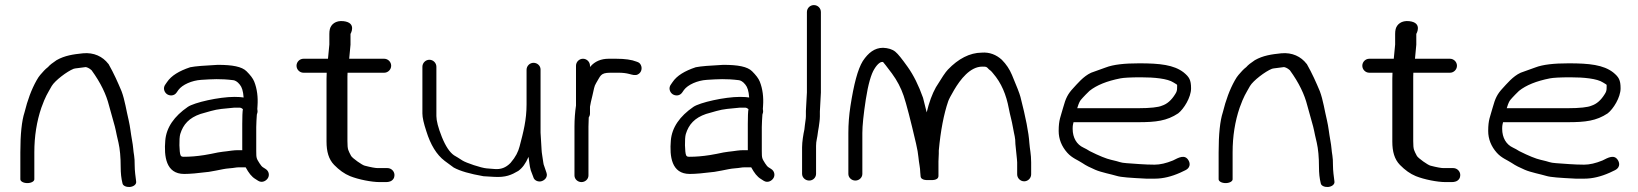

<svg xmlns="http://www.w3.org/2000/svg" viewBox="-20 -714 6441 755"><path d="M87.5 6C102.5 6 115 -0.8 115 -9V-115C115 -178.1 124.3 -236.7 142.7 -290.6C159.6 -337.3 165.7 -344 183.4 -375.8C195.7 -396.7 243.2 -433.2 269.8 -443.6C276.3 -445.8 294 -446.5 316.8 -450.2C320.7 -449.8 330 -447.1 340.1 -437.8C376.3 -388.1 397.9 -342 408.5 -299.7C412.9 -282.8 418.1 -264 424.2 -243.3C438.2 -195.4 433 -206.1 445.9 -153C451.6 -128.1 454.6 -96.1 454.6 -57C454.6 -33.1 456.7 -12.9 461.6 6.7C463 16.7 477 22.1 490 21.3C504 20.3 517.8 11.7 515.3 -1.2C513 -18.7 509.6 -42.4 509.6 -64.2C509.6 -80.3 509 -92.6 507.4 -102C503.8 -121.7 504.1 -137.4 499.2 -162.5C494 -190.4 492.4 -213.7 485.8 -241.9C477.1 -277.2 471.1 -320.5 457.9 -355.5C443.3 -390.1 428.5 -424.1 406.4 -463L406.2 -462.6L405.9 -463C384 -491.6 349.1 -508.6 306.1 -504.4C267.7 -500.4 234.9 -495.8 202.4 -477.4C185.7 -466.3 175.7 -458.3 168.8 -450.3C163 -445.8 157.7 -441.1 153 -436C142.7 -424 134.1 -417 123.6 -397.6C103.6 -362 88.4 -320.7 76.5 -272.4C65.5 -239 60 -186.1 60 -115V-9C60 -0.8 72.5 6 87.5 6Z M801.1 -38.2 801.8 -38.3 830.2 -43.4C851.4 -47.4 863.3 -50.7 881.9 -52.1C902.3 -53.5 907.2 -56 919.1 -56H946C958 -34.2 969.2 -18.9 984.7 -9.8L995.5 -2.9C1011.3 6.7 1027.6 -3.3 1033.9 -14.4C1040.2 -25.5 1037.8 -41.6 1023.6 -50.1L1012.5 -57.2L1012.3 -57.4C1011 -58.1 1006.3 -62.6 1000.7 -71.6C988.8 -90.8 987.6 -91 987.6 -120.5V-214.5C987.6 -228.6 989.2 -250.6 990 -263.2C990.3 -267.2 994.9 -271.8 991.8 -285.5C992.2 -288.9 992.5 -292.7 992.6 -298C995 -332.1 991 -364.8 979.7 -393.1C974.6 -405.9 964.3 -418.9 949.4 -433.8C931.1 -452.1 893.9 -459 837.1 -459H836.4L835.8 -459C784.5 -456.4 746.8 -453.5 728.7 -449.7L728 -449.6L727.4 -449.4C684.5 -435.1 653.6 -416.4 637 -391.6L630.2 -381.8C619.7 -367.9 626 -351.4 636.3 -344C646.6 -336.6 664.7 -335.6 674.7 -350.4L681.5 -360.2C697.1 -381.1 734.3 -397.6 771.1 -400C814.9 -402.7 846.2 -405 897.6 -398.7C903.3 -398 913.3 -393.8 922.7 -381.6L923 -381L923.5 -380.5C930.8 -371.7 936.1 -357 938 -330.6C930.3 -332 918.5 -333 901.8 -333C841.3 -333 743.7 -310.9 718.6 -293.7C665 -256.9 634.1 -212.7 629.9 -161.5C624.7 -99.8 632 -30 704.3 -30C727.3 -30 757.7 -32.8 801.1 -38.2ZM932.6 -133C932.6 -129.6 932.6 -127.8 932.7 -123.5H920.3C909.1 -123.5 899.1 -123.1 890.4 -121.7C861.8 -117.1 853.5 -118.8 810.1 -109L783.4 -104.2C753.8 -99.6 728.5 -97.5 702.3 -97.5C694.4 -97.5 692 -99.5 690 -103.6C685 -113.6 683.5 -169.3 688.8 -186.9C700.4 -225 723.9 -250.7 768.4 -265.9C779.1 -269 792.6 -272.8 808.8 -277.4C837 -285.6 863.2 -287 899.4 -290.5H924.1C925.6 -290.5 929 -289.8 935.1 -284.8C933.4 -274.2 932.6 -255.1 932.6 -227Z M1503.7 -53H1465.2C1456.7 -53 1439 -56 1414.2 -62.5C1404.5 -64.4 1364.8 -92.4 1360.4 -101.3C1349.7 -122.8 1346.2 -123.7 1346.2 -159.4V-412.5C1346.2 -418.8 1346.4 -424 1346.7 -428H1490.7C1505.7 -428 1518.2 -440.5 1518.2 -455.5C1518.2 -470.5 1505.7 -483 1490.7 -483H1353.1L1358.3 -538.1V-580.5C1358.3 -580.5 1384.5 -624.9 1330.4 -630.8C1299.6 -634.2 1281.7 -617.9 1277.1 -599.5C1275.7 -593.8 1275.1 -587.5 1275.1 -580.5V-538.9L1269.7 -483H1173.5C1158.5 -483 1146 -470.5 1146 -455.5C1146 -440.5 1158.5 -428 1173.5 -428H1264.7L1264 -404.1V-157.2C1264 -118.3 1272.3 -87.7 1294 -65.5C1313.7 -45.4 1334 -30.6 1356.5 -21.4C1389.9 -7.9 1442.2 2 1472.4 2H1498.4C1508.5 2 1520.3 -0.5 1527.1 -10.8C1529.9 -15.2 1531.2 -20.4 1531.2 -25.5C1531.2 -40.5 1518.7 -53 1503.7 -53Z M2050.6 -439.5V-303.5C2050.6 -242.3 2038.2 -195.2 2023.2 -138.3C2017.7 -117.3 2008.2 -97.4 1987.6 -73.4C1968.9 -54.3 1949.4 -47.3 1924.6 -49.4C1912.7 -50.4 1902.5 -51.3 1893.7 -51.9C1871.9 -53.6 1812.4 -73.8 1798.7 -82.7C1785 -91.6 1774.2 -98.3 1765.2 -103.4C1748.2 -115.3 1732.3 -138.8 1717.6 -175.2C1702.9 -211.9 1696 -239.8 1696 -257.5V-451.5C1696 -466.5 1683.5 -479 1668.5 -479C1653.5 -479 1641 -466.5 1641 -451.5V-267.7C1641 -251.4 1646.4 -228.5 1656.5 -197.9C1672.9 -145.1 1696.6 -105.6 1728.7 -81.3C1735.4 -76.2 1746.9 -67.5 1764.1 -55.2C1789.7 -41.1 1828.3 -30.3 1880.3 -21.2L1881.7 -21L1883 -20.9C1893.9 -20.3 1906.8 -19.5 1921.8 -18.6C1968.9 -15.6 1991.5 -26.3 2018.2 -42C2034.8 -54.1 2046.6 -70.7 2058.4 -97.2C2061.4 -79.5 2061.7 -63.2 2067 -44.8L2067.1 -44.3L2077 -18.2C2080.2 -4.2 2095.7 1.6 2107.4 -0.9C2120 -3.6 2135.3 -16.4 2129 -34.6L2119.8 -61.6L2119.6 -62.1C2118.2 -65.2 2117.1 -69.3 2116.5 -74.4C2115.1 -86.8 2109.6 -114.9 2109.6 -125.8V-126.1L2105.6 -192.6V-440.9C2105.6 -455.2 2093.1 -467 2078.1 -467C2063 -467 2050.6 -454.5 2050.6 -439.5Z M2245 -298.9C2241.2 -273.7 2239 -244.4 2239 -216.6V-24.1C2239 -9.8 2251.5 2 2266.5 2C2281.5 2 2294 -9.8 2294 -24V-215.8C2294 -227.6 2294.3 -238.7 2295 -249.2L2295 -249.5V-251.8C2297.2 -254.8 2300 -261.5 2300 -266.9V-294.4C2301.6 -304.3 2304.8 -319.7 2309.7 -338.8C2315.8 -363.2 2315.9 -374.3 2324.2 -387.4C2341.4 -414.5 2339.8 -428 2379.5 -428H2414C2428.7 -428 2442.1 -426.4 2454.3 -423.2C2467.6 -419.7 2477.8 -416.2 2488.1 -421.3C2503 -428.8 2506.1 -446.2 2500 -458.3C2496.9 -464.4 2493.5 -468.5 2482.8 -471.7C2464.4 -479.2 2437.1 -483 2402.7 -483H2373.5C2343.8 -483 2318.9 -472.8 2301.4 -452C2300.8 -451.3 2300.6 -451.1 2300 -450.3V-455.5C2300 -470.5 2287.5 -483 2272.5 -483C2257.5 -483 2245 -470.5 2245 -455.5Z M2789.1 -38.2 2789.8 -38.3 2818.2 -43.4C2839.4 -47.4 2851.3 -50.7 2869.9 -52.1C2890.3 -53.5 2895.2 -56 2907.1 -56H2934C2946 -34.2 2957.2 -18.9 2972.7 -9.8L2983.5 -2.9C2999.3 6.7 3015.6 -3.3 3021.9 -14.4C3028.2 -25.5 3025.8 -41.6 3011.6 -50.1L3000.5 -57.2L3000.3 -57.4C2999 -58.1 2994.3 -62.6 2988.7 -71.6C2976.8 -90.8 2975.6 -91 2975.6 -120.5V-214.5C2975.6 -228.6 2977.2 -250.6 2978 -263.2C2978.3 -267.2 2982.9 -271.8 2979.8 -285.5C2980.2 -288.9 2980.5 -292.7 2980.6 -298C2983 -332.1 2979 -364.8 2967.7 -393.1C2962.6 -405.9 2952.3 -418.9 2937.4 -433.8C2919.1 -452.1 2881.9 -459 2825.1 -459H2824.4L2823.8 -459C2772.5 -456.4 2734.8 -453.5 2716.7 -449.7L2716 -449.6L2715.4 -449.4C2672.5 -435.1 2641.6 -416.4 2625 -391.6L2618.2 -381.8C2607.7 -367.9 2614 -351.4 2624.3 -344C2634.6 -336.6 2652.7 -335.6 2662.7 -350.4L2669.5 -360.2C2685.1 -381.1 2722.3 -397.6 2759.1 -400C2802.9 -402.7 2834.2 -405 2885.6 -398.7C2891.3 -398 2901.3 -393.8 2910.7 -381.6L2911 -381L2911.5 -380.5C2918.8 -371.7 2924.1 -357 2926 -330.6C2918.3 -332 2906.5 -333 2889.8 -333C2829.3 -333 2731.7 -310.9 2706.6 -293.7C2653 -256.9 2622.1 -212.7 2617.9 -161.5C2612.7 -99.8 2620 -30 2692.3 -30C2715.3 -30 2745.7 -32.8 2789.1 -38.2ZM2920.6 -133C2920.6 -129.6 2920.6 -127.8 2920.7 -123.5H2908.3C2897.1 -123.5 2887.1 -123.1 2878.4 -121.7C2849.8 -117.1 2841.5 -118.8 2798.1 -109L2771.4 -104.2C2741.8 -99.6 2716.5 -97.5 2690.3 -97.5C2682.4 -97.5 2680 -99.5 2678 -103.6C2673 -113.6 2671.5 -169.3 2676.8 -186.9C2688.4 -225 2711.9 -250.7 2756.4 -265.9C2767.1 -269 2780.6 -272.8 2796.8 -277.4C2825 -285.6 2851.2 -287 2887.4 -290.5H2912.1C2913.6 -290.5 2917 -289.8 2923.1 -284.8C2921.4 -274.2 2920.6 -255.1 2920.6 -227Z M3189 -30.5V-140.3C3189 -161.2 3193.5 -167.3 3196.9 -198.5L3199.9 -215.9L3199.9 -216.2C3201.1 -227.8 3204 -241.1 3204 -256V-275.9L3208 -350.1V-666.5C3208 -682.1 3195.5 -694 3180.5 -694C3165.5 -694 3153 -682.1 3153 -666.5V-350.7L3149 -277.5V-257C3149 -246.1 3146.4 -235.6 3145.1 -222.5L3143.1 -204.9C3139.1 -187.1 3134 -156.3 3134 -134.6V-30.5C3134 -15.5 3147.1 -4 3162 -4C3177.8 -4 3189 -16.6 3189 -30.5Z M3671.5 -107.8 3671.6 -108.2V-122.1C3678.7 -199.9 3691.3 -265.6 3708.8 -316.3C3711.2 -323.3 3719.1 -338.7 3732 -360.5C3756.1 -401.2 3794.5 -452 3842.5 -452C3858.8 -452 3858.9 -452 3867.9 -442.2L3869 -441L3870.5 -440C3874.8 -437.1 3879.4 -432.9 3883.8 -427.1L3884.1 -426.7L3884.4 -426.3C3918.1 -387.6 3936.8 -341.4 3947 -287.2C3952.3 -258.9 3958.2 -242.3 3963.4 -211.9C3968.8 -180.5 3972.8 -174 3972.8 -148.5V-147.9L3978.9 -88.1C3979.5 -82.8 3979.8 -78.9 3979.8 -75.5V-28.5C3979.8 -13.5 3992.3 -1 4007.3 -1C4022.3 -1 4034.8 -13.5 4034.8 -28.5V-75.5C4034.8 -108.2 4029.4 -128.2 4027.8 -151.3C4025.2 -192.3 4013.4 -252.6 3992.7 -332.9C3989.1 -346.8 3978.1 -374.7 3959.3 -419.4C3949.7 -442.1 3937.2 -461 3919.4 -479C3898.1 -498.5 3871.3 -509.6 3840.2 -507C3793.3 -506.6 3748.2 -482.9 3707.5 -440.4C3697.6 -430.1 3683.1 -408.1 3660.2 -370.7C3645.3 -343.9 3633.7 -312.2 3624 -272.1C3618.3 -295.3 3611.9 -321.6 3609.7 -329.2L3609.6 -329.5L3609.5 -329.8C3592.4 -378.1 3572.4 -418.4 3549.3 -450.8C3526.7 -482.4 3511.9 -501.4 3500.7 -510.6C3488.7 -520.5 3471.8 -525.2 3452.8 -526L3452.4 -526H3452C3419.4 -526 3394.5 -506.5 3373.1 -474.4L3372.9 -474.1L3372.7 -473.8C3352.9 -441.6 3337.5 -383 3324.1 -296.3C3318.7 -261.2 3316 -226.3 3316 -191.5V-30.1C3316 -15.8 3328.5 -4 3343.5 -4C3358.5 -4 3371 -15.8 3371 -30V-190.8C3371 -219.4 3375.5 -263.9 3384.7 -323.6C3393.9 -383 3405.8 -423.1 3418.1 -442.5C3432.1 -465.9 3444.4 -470.8 3449 -470.5C3452.2 -470.4 3452.7 -469.8 3452.8 -469.7C3454.6 -467.9 3467.6 -451.7 3487.4 -425C3507.5 -397.7 3522.8 -368.6 3533.4 -337.4C3544 -306 3560.4 -243 3582.2 -149.3C3587.2 -127.6 3590.3 -109.7 3591.5 -96C3593.6 -73 3598.6 -53.8 3598.6 -37.5V-36.7L3598.7 -36C3599.5 -31.1 3599.9 -26.6 3599.9 -22.5C3599.9 -2.9 3629.2 -6 3635.1 -6C3640.9 -6 3670.3 -2.9 3670.3 -22.5V-79.5C3670.3 -86.5 3670.7 -96 3671.5 -107.8Z M4227.2 -317C4229.6 -321.1 4241.9 -335.2 4264.2 -356.7C4292.2 -379 4332 -395.3 4386 -405.9C4397.8 -408.3 4425.6 -410 4466.4 -410C4518.7 -410 4571.3 -405.1 4594.5 -389.7C4612 -377.7 4608.6 -386.7 4608.6 -366C4608.6 -358.6 4606.6 -352 4601.7 -344.6C4586.2 -319 4568.5 -304.7 4549.3 -298.5L4548.5 -298.2L4547.8 -297.9C4535.4 -292.5 4504.2 -288.5 4455.6 -288.5L4215.9 -288.5C4218.9 -298.4 4222.5 -308.9 4227.2 -317ZM4455.6 -233.5C4525.5 -233.5 4568.3 -238.6 4612.9 -268.2C4634.8 -285.2 4663.6 -330.9 4663.6 -366.5C4663.6 -399.8 4656.5 -411.2 4634.3 -429.4C4596 -458.9 4541.3 -465 4459.6 -465C4401.8 -465 4358.2 -460.3 4328.1 -448.7C4308.8 -441.7 4289.7 -434.8 4270.8 -428.1C4239.8 -414 4216.1 -384.2 4199.6 -366.6C4178.8 -344.3 4170.6 -327.4 4160.7 -291.3C4151 -255.2 4143 -243.6 4143 -199C4143 -167.2 4154.7 -138.2 4177 -113.2C4195.9 -92.1 4218.9 -84.4 4235.5 -73.2C4251.2 -62.5 4266.5 -55.3 4286.9 -46.4C4310.1 -36.2 4351.6 -28.4 4371.7 -22.2C4388.7 -17 4424.3 -14.6 4486.9 -11.5L4487.5 -11.5H4521.8C4553.2 -11.5 4586.7 -19.7 4620.6 -34.8L4641.6 -44.8C4648.6 -48.3 4655 -53.6 4657.3 -62.2C4659.2 -69.5 4657.3 -76.7 4654.1 -82.5C4639.6 -109 4614.3 -93.9 4592.5 -83C4565.7 -72 4541.6 -66.5 4520.1 -66.5C4480.3 -66.5 4441.7 -70.3 4409.8 -72.4C4383.3 -74.2 4386.6 -77.4 4348.4 -85.8C4331 -89.7 4302.4 -101 4265.1 -119.8C4256.7 -125.2 4248.7 -129.7 4240.7 -133.4C4214.1 -145.5 4198 -172.1 4198 -207.5C4198 -220.3 4199.4 -225.4 4201.4 -233.5Z M4799.5 6C4814.5 6 4827 -0.8 4827 -9V-115C4827 -178.1 4836.3 -236.7 4854.7 -290.6C4871.6 -337.3 4877.7 -344 4895.4 -375.8C4907.7 -396.7 4955.2 -433.2 4981.8 -443.6C4988.3 -445.8 5006 -446.5 5028.8 -450.2C5032.7 -449.8 5042 -447.1 5052.1 -437.8C5088.3 -388.1 5109.9 -342 5120.5 -299.7C5124.9 -282.8 5130.1 -264 5136.2 -243.3C5150.2 -195.4 5145 -206.1 5157.9 -153C5163.6 -128.1 5166.6 -96.1 5166.6 -57C5166.6 -33.1 5168.7 -12.9 5173.6 6.7C5175 16.7 5189 22.1 5202 21.3C5216 20.3 5229.8 11.7 5227.3 -1.2C5225 -18.7 5221.6 -42.4 5221.6 -64.2C5221.6 -80.3 5221 -92.6 5219.4 -102C5215.8 -121.7 5216.1 -137.4 5211.2 -162.5C5206 -190.4 5204.4 -213.7 5197.8 -241.9C5189.1 -277.2 5183.1 -320.5 5169.9 -355.5C5155.3 -390.1 5140.5 -424.1 5118.4 -463L5118.2 -462.6L5117.9 -463C5096 -491.6 5061.1 -508.6 5018.1 -504.4C4979.7 -500.4 4946.9 -495.8 4914.4 -477.4C4897.7 -466.3 4887.7 -458.3 4880.8 -450.3C4875 -445.8 4869.7 -441.1 4865 -436C4854.7 -424 4846.1 -417 4835.6 -397.6C4815.6 -362 4800.4 -320.7 4788.5 -272.4C4777.5 -239 4772 -186.1 4772 -115V-9C4772 -0.8 4784.5 6 4799.5 6Z M5694.7 -53H5656.2C5647.7 -53 5630 -56 5605.2 -62.5C5595.5 -64.4 5555.8 -92.4 5551.4 -101.3C5540.7 -122.8 5537.2 -123.7 5537.2 -159.4V-412.5C5537.2 -418.8 5537.4 -424 5537.7 -428H5681.7C5696.7 -428 5709.2 -440.5 5709.2 -455.5C5709.2 -470.5 5696.7 -483 5681.7 -483H5544.1L5549.3 -538.1V-580.5C5549.3 -580.5 5575.5 -624.9 5521.4 -630.8C5490.6 -634.2 5472.7 -617.9 5468.1 -599.5C5466.7 -593.8 5466.1 -587.5 5466.1 -580.5V-538.9L5460.7 -483H5364.5C5349.5 -483 5337 -470.5 5337 -455.5C5337 -440.5 5349.5 -428 5364.5 -428H5455.7L5455 -404.1V-157.2C5455 -118.3 5463.3 -87.7 5485 -65.5C5504.7 -45.4 5525 -30.6 5547.5 -21.4C5580.9 -7.9 5633.2 2 5663.4 2H5689.4C5699.5 2 5711.3 -0.5 5718.1 -10.8C5720.9 -15.2 5722.2 -20.4 5722.2 -25.5C5722.2 -40.5 5709.7 -53 5694.7 -53Z M5916.2 -317C5918.6 -321.1 5930.9 -335.2 5953.2 -356.7C5981.2 -379 6021 -395.3 6075 -405.9C6086.8 -408.3 6114.6 -410 6155.4 -410C6207.7 -410 6260.3 -405.1 6283.5 -389.7C6301 -377.7 6297.6 -386.7 6297.6 -366C6297.6 -358.6 6295.6 -352 6290.7 -344.6C6275.2 -319 6257.5 -304.7 6238.3 -298.5L6237.5 -298.2L6236.8 -297.9C6224.4 -292.5 6193.2 -288.5 6144.6 -288.5L5904.9 -288.5C5907.9 -298.4 5911.5 -308.9 5916.2 -317ZM6144.6 -233.5C6214.5 -233.5 6257.3 -238.6 6301.9 -268.2C6323.8 -285.2 6352.6 -330.9 6352.6 -366.5C6352.6 -399.8 6345.5 -411.2 6323.3 -429.4C6285 -458.9 6230.3 -465 6148.6 -465C6090.8 -465 6047.2 -460.3 6017.1 -448.7C5997.8 -441.7 5978.7 -434.8 5959.8 -428.1C5928.8 -414 5905.1 -384.2 5888.6 -366.6C5867.8 -344.3 5859.6 -327.4 5849.7 -291.3C5840 -255.2 5832 -243.6 5832 -199C5832 -167.2 5843.7 -138.2 5866 -113.2C5884.9 -92.1 5907.9 -84.4 5924.5 -73.2C5940.2 -62.5 5955.5 -55.3 5975.9 -46.4C5999.1 -36.2 6040.6 -28.4 6060.7 -22.2C6077.7 -17 6113.3 -14.6 6175.9 -11.5L6176.5 -11.5H6210.8C6242.2 -11.5 6275.7 -19.7 6309.6 -34.8L6330.6 -44.8C6337.6 -48.3 6344 -53.6 6346.3 -62.2C6348.2 -69.5 6346.3 -76.7 6343.1 -82.5C6328.6 -109 6303.3 -93.9 6281.5 -83C6254.7 -72 6230.6 -66.5 6209.1 -66.5C6169.3 -66.5 6130.7 -70.3 6098.8 -72.4C6072.3 -74.2 6075.6 -77.4 6037.4 -85.8C6020 -89.7 5991.4 -101 5954.1 -119.8C5945.7 -125.2 5937.7 -129.7 5929.7 -133.4C5903.1 -145.5 5887 -172.1 5887 -207.5C5887 -220.3 5888.4 -225.4 5890.4 -233.5Z"/></svg>

Font: MewTooHand
Style: BdWide
Weight: 400
Designer: Mew Too, Robert Jablonski
Version: Version 0.77